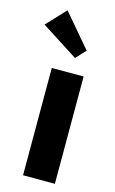

<svg xmlns="http://www.w3.org/2000/svg" viewBox="-151 -815 518 862"><g transform="rotate(15 108.0 -383.5)"><path d="M49.7 0V-498.7H197.7V0ZM138.8 -568.9 -32.1 -678.4 51.1 -767.1 180.8 -614.4Z"/></g></svg>

Font: Sutasoma
Style: Regular
Weight: 400
Designer: Izhar Fathurrohim, Akbar Rohmanto, Arusyal Khofiqoini
Foundry: Kiwari Kolektiv
Version: Version 1.102